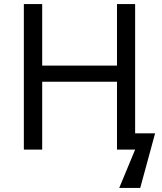

<svg xmlns="http://www.w3.org/2000/svg" viewBox="-20 -734 796 942"><path d="M643 -80H741L668 188H565L643 0H554V-333H187V0H97V-714H187V-412H554V-714H643Z"/></svg>

Font: Noto Sans Ambassadori
Style: Regular
Weight: 400
Designer: Monotype Design Team
Foundry: Monotype Imaging Inc.
Version: Version 2.013